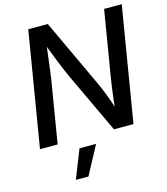

<svg xmlns="http://www.w3.org/2000/svg" viewBox="-137 -833 1021 1175"><g transform="rotate(-15 373.5 -245.0)"><path d="M32.7 0 153.3 -727.5H276.9L480 -293Q488.3 -274.9 500.2 -246.3Q512.2 -217.8 525.4 -181.2Q538.6 -144.5 550.8 -102.5L538.6 -97.2Q541.5 -135.7 546.1 -175.5Q550.8 -215.3 555.7 -250.5Q560.5 -285.6 564.5 -309.1L633.8 -727.5H745.6L625 0H501.5L318.8 -388.7Q306.6 -416 293.2 -447.5Q279.8 -479 263.4 -521.5Q247.1 -564 224.1 -623L239.3 -627.9Q232.4 -570.8 226.8 -524.7Q221.2 -478.5 216.8 -444.3Q212.4 -410.2 209 -389.2L144.5 0ZM196.3 238.3 267.6 57.6H372.6L275.9 238.3Z"/></g></svg>

Font: Inter 18pt Medium
Style: Italic
Weight: 500
Italic angle: -9.3988°
Designer: Rasmus Andersson
Foundry: rsms
Version: Version 4.001;git-66647c0bb